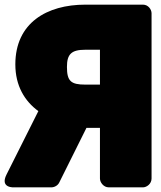

<svg xmlns="http://www.w3.org/2000/svg" viewBox="-76 -768 692 826"><path d="M89 -290 -48 -17C-78 43 -14 38 -14 38H145C158 38 173 30 179 17L296 -218H354V0C354 16 369 38 392 38H539C555 38 576 23 576 0V-711C576 -727 562 -748 539 -748H291C126 -748 -10 -670 -10 -491C-10 -399 30 -333 89 -290ZM291 -554H354V-404H291C229 -404 212 -419 212 -480C212 -535 231 -554 291 -554Z"/></svg>

Font: Asimov Print
Style: E
Weight: 500
Designer: Google
Version: Version 2.000980; 2014